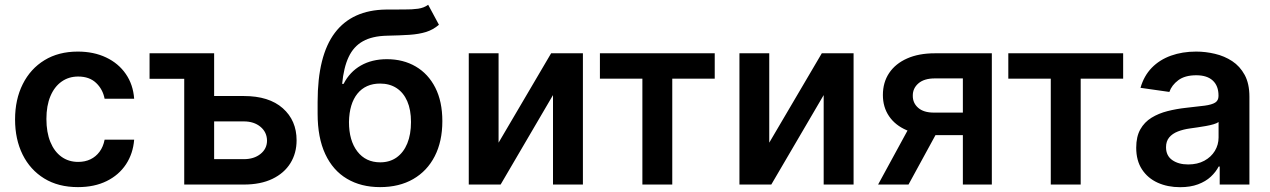

<svg xmlns="http://www.w3.org/2000/svg" viewBox="-20 -767 5277 798"><path d="M304 10.7Q222.3 10.7 163.9 -25.2Q105.5 -61.1 74 -124.5Q42.6 -187.9 42.6 -270.6Q42.6 -353.7 74.6 -417.4Q106.5 -481.2 165 -516.9Q223.4 -552.6 303.3 -552.6Q369.7 -552.6 421 -528.2Q472.3 -503.9 502.8 -459.7Q533.4 -415.5 537.6 -356.5H414.8Q407.3 -396 379.4 -422.4Q351.6 -448.9 305 -448.9Q265.6 -448.9 235.8 -427.7Q206 -406.6 189.5 -367.2Q172.9 -327.8 172.9 -272.7Q172.9 -217 189.3 -177Q205.6 -137.1 235.3 -115.6Q264.9 -94.1 305 -94.1Q333.5 -94.1 356 -104.9Q378.6 -115.8 393.8 -136.4Q409.1 -157 414.8 -186.4H537.6Q533 -128.6 503.6 -84Q474.1 -39.4 423.3 -14.4Q372.5 10.7 304 10.7Z M745.7 -545.5V-439.6H601.6V-545.5ZM833.1 -367.9H993.6Q1098 -367.9 1155.4 -317.1Q1212.7 -266.3 1212.7 -183.9Q1212.7 -130.3 1187 -88.8Q1161.2 -47.2 1112.2 -23.6Q1063.2 0 993.6 0H745.7V-545.5H870V-105.5H993.6Q1035.5 -105.5 1062.5 -127Q1089.5 -148.4 1089.8 -182.2Q1089.5 -217.7 1062.5 -240.1Q1035.5 -262.4 993.6 -262.4H833.1Z M1759.6 -747.2 1804.3 -664.1Q1780.5 -643.5 1751.1 -634.2Q1721.6 -625 1682 -622.3Q1642.4 -619.7 1588.1 -618.6Q1527 -617.2 1488.3 -595.5Q1449.6 -573.9 1429 -530Q1408.4 -486.2 1402 -418.3H1408Q1433.6 -468.4 1479.8 -494.7Q1525.9 -521 1588.1 -521Q1655.9 -521 1707.9 -490.6Q1759.9 -460.2 1789.2 -402.7Q1818.5 -345.2 1818.5 -263.5Q1818.5 -179.3 1786.9 -117.7Q1755.3 -56.1 1697.3 -22.7Q1639.2 10.7 1559.7 10.7Q1480.5 10.7 1422.1 -24Q1363.6 -58.6 1331.9 -126.6Q1300.1 -194.6 1300.1 -294.4V-343.4Q1300.1 -535.9 1371.8 -630.7Q1443.5 -725.5 1584.5 -727.3Q1626.4 -728 1659.6 -727.6Q1692.8 -727.3 1717.7 -730.8Q1742.5 -734.4 1759.6 -747.2ZM1560.4 -92.3Q1599.8 -92.3 1628.6 -112.7Q1657.3 -133.2 1672.8 -170.8Q1688.2 -208.5 1688.2 -259.9Q1688.2 -310.7 1672.6 -346.4Q1657 -382.1 1628.2 -400.9Q1599.4 -419.7 1559.7 -419.7Q1529.8 -419.7 1506 -409.1Q1482.2 -398.4 1465.6 -377.8Q1448.9 -357.2 1440 -327.8Q1431.1 -298.3 1430.4 -259.9Q1430.4 -182.9 1465.2 -137.6Q1500 -92.3 1560.4 -92.3Z M2052.2 -174 2270.6 -545.5H2402.7V0H2278.4V-371.8L2060.7 0H1928.3V-545.5H2052.2Z M2473.4 -440V-545.5H2950.6V-440H2774.1V0H2649.9V-440Z M3177.2 -174 3395.6 -545.5H3527.7V0H3403.4V-371.8L3185.7 0H3053.3V-545.5H3177.2Z M3981.9 0V-441.1H3865.4Q3821 -441.1 3797.2 -420.5Q3773.4 -399.9 3773.8 -369.3Q3773.4 -338.8 3796.2 -318.9Q3818.9 -299 3861.2 -299H4022.4V-205.3H3861.2Q3795.8 -205.3 3748.2 -225.9Q3700.6 -246.4 3675.1 -284.1Q3649.5 -321.7 3649.5 -372.2Q3649.5 -424.7 3675.6 -463.6Q3701.7 -502.5 3750.2 -524Q3798.7 -545.5 3865.4 -545.5H4102.3V0ZM3629.6 0 3782 -279.8H3908.7L3756 0Z M4170.8 -440V-545.5H4648.1V-440H4471.6V0H4347.3V-440Z M4884.9 11Q4833.1 11 4791.7 -7.6Q4750.4 -26.3 4726.4 -62.9Q4702.4 -99.4 4702.4 -153.1Q4702.4 -199.2 4719.5 -229.4Q4736.5 -259.6 4766 -277.7Q4795.5 -295.8 4832.6 -305.2Q4869.7 -314.6 4909.4 -318.9Q4957.4 -323.9 4987.2 -327.9Q5017 -332 5030.7 -340.7Q5044.4 -349.4 5044.4 -367.9V-370Q5044.4 -410.2 5020.6 -432.2Q4996.8 -454.2 4952.1 -454.2Q4904.8 -454.2 4877.3 -433.6Q4849.8 -413 4840.2 -384.9L4720.2 -402Q4734.4 -451.7 4767 -485.3Q4799.7 -518.8 4846.9 -535.7Q4894.2 -552.6 4951.3 -552.6Q4990.8 -552.6 5029.8 -543.3Q5068.9 -534.1 5101.2 -513Q5133.5 -491.8 5153.2 -455.6Q5172.9 -419.4 5172.9 -365.1V0H5049.4V-74.9H5045.1Q5033.4 -52.2 5012.3 -32.5Q4991.1 -12.8 4959.3 -0.9Q4927.6 11 4884.9 11ZM4918.3 -83.5Q4957 -83.5 4985.4 -98.9Q5013.8 -114.3 5029.3 -139.9Q5044.7 -165.5 5044.7 -195.7V-259.9Q5038.7 -255 5024.3 -250.7Q5009.9 -246.4 4992.2 -243.3Q4974.4 -240.1 4957 -237.6Q4939.6 -235.1 4926.8 -233.3Q4898.1 -229.4 4875.4 -220.5Q4852.6 -211.6 4839.5 -195.8Q4826.3 -180 4826.3 -155.2Q4826.3 -119.7 4852.3 -101.6Q4878.2 -83.5 4918.3 -83.5Z"/></svg>

Font: InterMG SemiBold
Style: Regular
Weight: 600
Designer: Rasmus Andersson
Foundry: rsms
Version: Version 3.019;December 26, 2023;FontCreator 15.0.0.2955 64-b